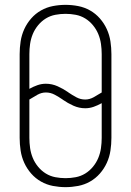

<svg xmlns="http://www.w3.org/2000/svg" viewBox="-20 -763 540 791"><path d="M250 8Q224 8 198 3Q172 -2 149 -15Q126 -28 108.5 -48Q91 -68 80 -92Q69 -116 65 -142.5Q61 -169 61 -195V-540Q61 -566 65 -592.5Q69 -619 80 -643Q91 -667 108.5 -687Q126 -707 149 -720Q172 -733 198 -738Q224 -743 250 -743Q276 -743 302 -738Q328 -733 351 -720Q374 -707 391.5 -687Q409 -667 420 -643Q431 -619 435 -592.5Q439 -566 439 -540V-195Q439 -169 435 -142.5Q431 -116 420 -92Q409 -68 391.5 -48Q374 -28 351 -15Q328 -2 302 3Q276 8 250 8ZM331 -353Q349 -353 366 -362.5Q383 -372 399 -382V-540Q399 -561 396 -582Q393 -603 385 -622.5Q377 -642 363 -659Q349 -676 331 -687Q313 -698 292 -702Q271 -706 250 -706Q229 -706 208 -702Q187 -698 169 -687Q151 -676 137 -659Q123 -642 115 -622.5Q107 -603 104 -582Q101 -561 101 -540V-397Q117 -406 134 -412Q151 -418 169 -418Q194 -418 217.5 -407.5Q241 -397 261 -383L262 -382Q278 -371 295 -362Q312 -353 331 -353ZM250 -29Q271 -29 292 -33Q313 -37 331 -48Q349 -59 363 -76Q377 -93 385 -112.5Q393 -132 396 -153Q399 -174 399 -195V-338Q383 -329 366 -323Q349 -317 331 -317Q306 -317 282.5 -327.5Q259 -338 239 -352L238 -353Q222 -364 205 -373Q188 -382 169 -382Q151 -382 134 -372.5Q117 -363 101 -353V-195Q101 -174 104 -153Q107 -132 115 -112.5Q123 -93 137 -76Q151 -59 169 -48Q187 -37 208 -33Q229 -29 250 -29Z"/></svg>

Font: Iosevka Extralight
Style: Regular
Weight: 200
Monospace: yes
Designer: Belleve Invis
Foundry: Belleve Invis
Version: Version 32.0.1; ttfautohint (v1.8.4)